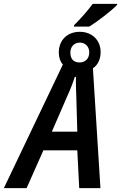

<svg xmlns="http://www.w3.org/2000/svg" viewBox="-78 -976 628 996"><path d="M306 -838H385C427 -864 498 -918 529 -950L530 -956H403C376 -919 338 -877 306 -845ZM335 -652C302 -652 287 -672 287 -703C287 -734 307 -755 336 -755C365 -755 385 -734 385 -704C385 -672 364 -652 335 -652ZM191 -293 270 -475C285 -507 299 -543 310 -577H316C315 -542 317 -502 318 -470L323 -293ZM-58 0H60L147 -196H323L333 0H443L404 -622C429 -638 444 -668 444 -706C444 -768 399 -811 336 -811C272 -811 227 -769 227 -703C227 -677 235 -656 248 -641Z"/></svg>

Font: Noto Sans Display SemiCondensed Medium
Style: Italic
Weight: 500
Width: 4
Italic angle: -12°
Designer: Monotype Design Team
Foundry: Monotype Imaging Inc.
Version: Version 1.900